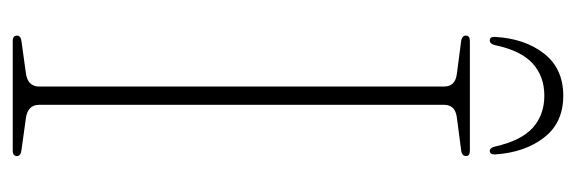

<svg xmlns="http://www.w3.org/2000/svg" viewBox="-314 -568 883 294"><g transform="rotate(90 127.0 -421.5)"><path d="M141 -40.5Q141 -22.5 162.5 -20L209.5 -13.5Q219.5 -12.5 219.5 -6.5Q219.5 0 211 0H43.5Q35 0 35 -6.5Q35 -12.5 44.5 -13.5L91.5 -20Q113 -22.5 113 -40.5V-660.5Q113 -677.5 94 -680L44.5 -686.5Q35 -687.5 35 -694Q35 -700 43.5 -700H211Q219.5 -700 219.5 -694Q219.5 -687.5 209.5 -686.5L160 -680Q141 -677.5 141 -660.5ZM127 -814Q97.5 -814 77.8 -796.2Q58 -778.5 49.5 -738Q47.5 -730.5 42.5 -730.5Q36.5 -730.5 37 -738.5Q39.5 -784 62.5 -813.5Q85.5 -843 127 -843Q168.5 -843 191.2 -813.5Q214 -784 217 -738.5Q217 -730.5 211.5 -730.5Q207 -730.5 205 -738Q196 -778.5 176.2 -796.2Q156.5 -814 127 -814Z"/></g></svg>

Font: Fraunces 144pt Soft Thin
Style: Regular
Weight: 100
Version: Version 1.000;[0bf87f6ff]